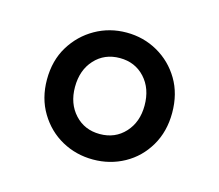

<svg xmlns="http://www.w3.org/2000/svg" viewBox="-57 -840 498 437"><g transform="rotate(15 192.5 -621.5)"><path d="M193 -472Q153 -472 119.5 -490.5Q86 -509 65.5 -543Q45 -577 45 -621Q45 -666 65.5 -699.5Q86 -733 119.5 -752Q153 -771 193 -771Q233 -771 266.5 -752Q300 -733 320 -699.5Q340 -666 340 -621Q340 -577 320 -543Q300 -509 266.5 -490.5Q233 -472 193 -472ZM193 -532Q229 -532 252 -557Q275 -582 275 -621Q275 -661 252 -686Q229 -711 193 -711Q157 -711 134 -686Q111 -661 111 -621Q111 -582 134 -557Q157 -532 193 -532Z"/></g></svg>

Font: Source Han Sans TC Medium
Style: Regular
Weight: 500
Designer: Ryoko NISHIZUKA Ë•øÂ°öÊ∂ºÂ≠ê (kana, bopomofo & ideographs); Paul D. Hunt (Latin, Greek & Cyrillic); Sandoll Communicatio
Foundry: Adobe
Version: Version 2.004;hotconv 1.0.118;makeotfexe 2.5.65603